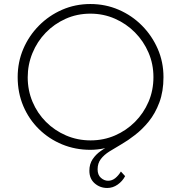

<svg xmlns="http://www.w3.org/2000/svg" viewBox="-20 -738 902 956"><path d="M430 8Q355 8 289.5 -19Q224 -46 174 -95Q124 -144 96 -210Q68 -276 68 -354Q68 -429 96 -494.5Q124 -560 174 -610.5Q224 -661 289.5 -689.5Q355 -718 430 -718Q505 -718 571 -689.5Q637 -661 687 -610.5Q737 -560 765.5 -494.5Q794 -429 794 -354Q794 -283 773.5 -228Q753 -173 720.5 -133Q688 -93 651 -65Q618 -39 585 -20Q552 -1 525 16Q498 33 482 54Q466 75 466 105Q466 133 482.5 147.5Q499 162 518 162Q538 162 554 149Q570 136 582 116L603 139Q590 164 566 181Q542 198 514 198Q478 198 451.5 175Q425 152 425 112Q425 79 441 55Q457 31 482 13.5Q507 -4 534 -15L566 -21Q540 -8 502 0Q464 8 430 8ZM431 -39Q496 -39 552.5 -63.5Q609 -88 652 -131Q695 -174 719.5 -231Q744 -288 744 -354Q744 -419 719.5 -476Q695 -533 652 -576.5Q609 -620 552 -645Q495 -670 430 -670Q364 -670 307 -644.5Q250 -619 207.5 -575Q165 -531 141.5 -473.5Q118 -416 118 -353Q118 -288 142 -231Q166 -174 209 -131Q252 -88 309 -63.5Q366 -39 431 -39Z"/></svg>

Font: Josefin Sans Thin Light
Style: Regular
Weight: 300
Version: Version 2.000